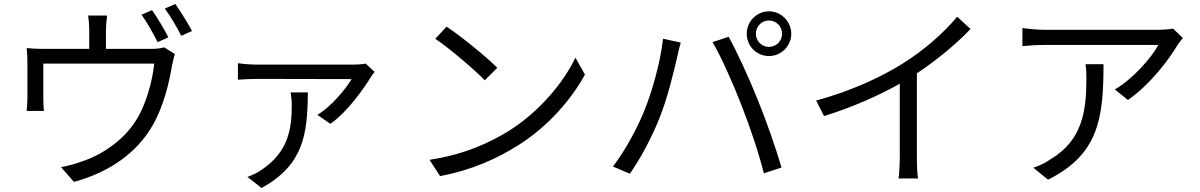

<svg xmlns="http://www.w3.org/2000/svg" viewBox="-20 -867 6040 966"><path d="M745 -816 692 -793C719 -756 753 -695 773 -655L827 -679C807 -720 770 -780 745 -816ZM862 -847 809 -824C837 -787 870 -730 892 -687L946 -711C927 -748 888 -810 862 -847ZM860 -595 806 -629C793 -625 775 -621 737 -621H513V-714C513 -735 515 -758 519 -789H423C428 -758 429 -735 429 -714V-621H207C172 -621 143 -622 114 -625C117 -603 118 -569 118 -548C118 -514 118 -404 118 -373C118 -353 116 -326 114 -309H201C199 -324 198 -350 198 -368C198 -399 198 -505 198 -547H756C747 -461 716 -340 661 -256C600 -161 491 -86 390 -54C358 -42 320 -32 287 -26L352 48C535 -1 672 -103 747 -235C803 -330 832 -455 845 -535C849 -554 855 -581 860 -595Z M1865 -505 1820 -547C1807 -544 1780 -542 1765 -542C1717 -542 1310 -542 1271 -542C1241 -542 1205 -545 1177 -549V-466C1208 -468 1241 -470 1271 -470C1310 -470 1693 -469 1749 -469C1720 -420 1648 -332 1577 -289L1642 -244C1732 -306 1816 -431 1845 -478C1850 -486 1859 -498 1865 -505ZM1529 -402H1442C1445 -382 1448 -362 1448 -342C1448 -212 1429 -102 1294 -11C1271 5 1247 15 1225 23L1296 79C1507 -38 1527 -189 1529 -402Z M2227 -733 2170 -672C2244 -622 2369 -515 2419 -463L2482 -526C2426 -582 2298 -686 2227 -733ZM2141 -63 2194 19C2360 -12 2487 -73 2587 -136C2738 -231 2855 -367 2923 -492L2875 -577C2817 -454 2695 -306 2541 -209C2446 -150 2316 -89 2141 -63Z M3783 -697C3783 -734 3812 -764 3849 -764C3885 -764 3915 -734 3915 -697C3915 -661 3885 -631 3849 -631C3812 -631 3783 -661 3783 -697ZM3737 -697C3737 -635 3787 -585 3849 -585C3910 -585 3961 -635 3961 -697C3961 -759 3910 -810 3849 -810C3787 -810 3737 -759 3737 -697ZM3218 -301C3183 -217 3127 -112 3064 -29L3149 7C3205 -73 3259 -176 3296 -268C3338 -370 3373 -518 3387 -580C3391 -602 3399 -631 3405 -653L3316 -672C3303 -556 3261 -404 3218 -301ZM3710 -339C3752 -232 3798 -97 3823 5L3912 -24C3886 -114 3833 -267 3792 -366C3750 -472 3686 -610 3646 -682L3565 -655C3609 -581 3670 -442 3710 -339Z M4086 -361 4126 -283C4265 -326 4402 -386 4507 -446V-76C4507 -38 4504 12 4501 31H4599C4595 11 4593 -38 4593 -76V-498C4695 -566 4787 -642 4863 -721L4796 -783C4727 -700 4627 -613 4523 -548C4412 -478 4259 -408 4086 -361Z M5931 -676 5882 -723C5867 -720 5831 -717 5812 -717C5752 -717 5286 -717 5238 -717C5201 -717 5159 -721 5124 -726V-635C5163 -639 5201 -641 5238 -641C5285 -641 5738 -641 5808 -641C5775 -579 5681 -470 5589 -417L5655 -364C5769 -443 5864 -572 5904 -640C5911 -651 5924 -666 5931 -676ZM5532 -544H5442C5445 -518 5446 -496 5446 -472C5446 -305 5424 -162 5269 -68C5241 -48 5207 -32 5179 -23L5253 37C5508 -90 5532 -273 5532 -544Z"/></svg>

Font: ChiuKong Gothic CL
Style: Regular
Weight: 400
Designer: Ryoko NISHIZUKA 西塚涼子 (kana, bopomofo & ideographs); Paul D. Hunt (Latin, Greek & Cyrillic); Sandoll Communications 산돌커뮤니
Foundry: Adobe
Version: Version 1.300